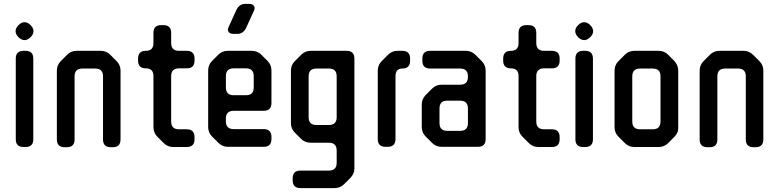

<svg xmlns="http://www.w3.org/2000/svg" viewBox="-20 -746 4000 986"><path d="M75 -555Q90 -540 106 -540Q122 -540 137 -555Q152 -570 152 -586Q152 -602 137 -617Q122 -632 106 -632Q90 -632 75 -617Q60 -602 60 -586Q60 -570 75 -555ZM101 9H111Q151 9 151 -31V-445Q151 -485 111 -485H101Q61 -485 61 -445V-31Q61 9 101 9Z M312 10H323Q363 10 363 -30V-354Q363 -394 403 -394H469Q509 -394 509 -354V-30Q509 10 549 10H559Q599 10 599 -30V-383Q599 -412 579 -432L547 -464Q526 -485 498 -485H374Q345 -485 325 -465L292 -432Q272 -412 272 -383V-30Q272 10 312 10Z M788 -44 821 -11Q841 9 870 9H939Q979 9 979 -31V-42Q979 -82 939 -82H899Q859 -82 859 -122V-355Q859 -395 899 -395H939Q979 -395 979 -435V-445Q979 -485 939 -485H899Q859 -485 859 -525V-577Q859 -617 819 -617H808Q768 -617 768 -577V-525Q768 -485 729 -485Q689 -485 689 -445V-435Q689 -395 729 -395Q768 -395 768 -355V-93Q768 -64 788 -44Z M1101 -13Q1122 8 1150 8H1334Q1374 8 1374 -32V-43Q1374 -83 1334 -83H1180Q1140 -83 1140 -123V-137Q1140 -177 1180 -177H1334Q1374 -177 1374 -217V-384Q1374 -413 1354 -433L1322 -465Q1302 -485 1273 -485H1150Q1121 -485 1101 -465L1069 -433Q1049 -413 1049 -384V-94Q1049 -65 1069 -45ZM1140 -297V-355Q1140 -395 1180 -395H1243Q1283 -395 1283 -355V-297Q1283 -257 1243 -257H1180Q1140 -257 1140 -297ZM1178 -572H1199Q1216 -572 1227.5 -581.5Q1239 -591 1245 -605L1285 -693Q1291 -707 1283.5 -716.5Q1276 -726 1260 -726H1239Q1222 -726 1210.5 -716.5Q1199 -707 1193 -693L1153 -605Q1147 -591 1154.5 -581.5Q1162 -572 1178 -572Z M1483 180Q1483 220 1523 220H1698Q1727 220 1747 200L1779 168Q1800 147 1800 119V-445Q1800 -485 1760 -485H1576Q1547 -485 1527 -465L1494 -432Q1474 -412 1474 -383V-114Q1474 -85 1494 -65L1526 -33Q1546 -13 1576 -13H1669Q1709 -13 1709 27V90Q1709 130 1669 130H1523Q1483 130 1483 170ZM1565 -144V-354Q1565 -394 1605 -394H1669Q1709 -394 1709 -354V-144Q1709 -104 1669 -104H1605Q1565 -104 1565 -144Z M1960 8H1971Q2011 8 2011 -32V-354Q2011 -394 2046 -394Q2086 -394 2086 -434V-445Q2086 -485 2046 -485H2022Q1993 -485 1973 -465L1940 -432Q1920 -412 1920 -383V-32Q1920 8 1960 8Z M2199 -12Q2219 8 2248 8H2434Q2474 8 2474 -32V-383Q2474 -412 2454 -432L2421 -465Q2401 -485 2372 -485H2189Q2149 -485 2149 -445V-434Q2149 -394 2189 -394H2343Q2383 -394 2383 -354V-351Q2383 -311 2343 -311H2248Q2219 -311 2199 -291L2167 -259Q2146 -238 2146 -210V-94Q2146 -65 2166 -45ZM2237 -114V-189Q2237 -229 2277 -229H2343Q2383 -229 2383 -189V-114Q2383 -74 2343 -74H2277Q2237 -74 2237 -114Z M2663 -44 2696 -11Q2716 9 2745 9H2814Q2854 9 2854 -31V-42Q2854 -82 2814 -82H2774Q2734 -82 2734 -122V-355Q2734 -395 2774 -395H2814Q2854 -395 2854 -435V-445Q2854 -485 2814 -485H2774Q2734 -485 2734 -525V-577Q2734 -617 2694 -617H2683Q2643 -617 2643 -577V-525Q2643 -485 2604 -485Q2564 -485 2564 -445V-435Q2564 -395 2604 -395Q2643 -395 2643 -355V-93Q2643 -64 2663 -44Z M2949 -555Q2964 -540 2980 -540Q2996 -540 3011 -555Q3026 -570 3026 -586Q3026 -602 3011 -617Q2996 -632 2980 -632Q2964 -632 2949 -617Q2934 -602 2934 -586Q2934 -570 2949 -555ZM2975 9H2985Q3025 9 3025 -31V-445Q3025 -485 2985 -485H2975Q2935 -485 2935 -445V-31Q2935 9 2975 9Z M3189 -11Q3209 9 3238 9H3362Q3391 9 3411 -11L3443 -43Q3465 -65 3463 -93V-383Q3463 -411 3443 -433L3411 -465Q3391 -485 3362 -485H3238Q3209 -485 3189 -465L3156 -432Q3136 -412 3136 -383V-93Q3136 -64 3156 -44ZM3227 -122V-354Q3227 -394 3267 -394H3332Q3372 -394 3372 -354V-122Q3372 -82 3332 -82H3267Q3227 -82 3227 -122Z M3613 10H3624Q3664 10 3664 -30V-354Q3664 -394 3704 -394H3770Q3810 -394 3810 -354V-30Q3810 10 3850 10H3860Q3900 10 3900 -30V-383Q3900 -412 3880 -432L3848 -464Q3827 -485 3799 -485H3675Q3646 -485 3626 -465L3593 -432Q3573 -412 3573 -383V-30Q3573 10 3613 10Z"/></svg>

Font: WDXL Lubrifont SC
Style: Regular
Weight: 400
Designer: [WDXL Lubrifont] Copyright 2020-2022 (c) NightFurySL2001, Skr-ZERO; [ZCOOL QingKe HuangYou] Copyright 2018-2022 (c) The 
Version: Version 2.001;hotconv 1.1.1;makeotfexe 2.6.0